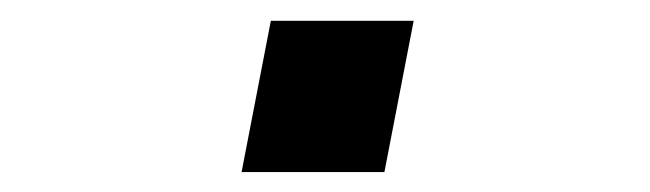

<svg xmlns="http://www.w3.org/2000/svg" viewBox="-20 -373 640 189"><path d="M217.8 -203.6 246.6 -352.5H387.2L358.4 -203.6Z"/></svg>

Font: Cousine
Style: Bold Italic
Weight: 700
Italic angle: -12°
Monospace: yes
Designer: Steve Matteson
Foundry: Ascender Corporation
Version: Version 1.20